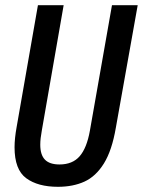

<svg xmlns="http://www.w3.org/2000/svg" viewBox="-20 -707 550 739"><path d="M203 12Q126 12 81 -21Q36 -54 36 -140Q36 -157 38 -176.5Q40 -196 44 -218L126 -687H225L141 -205Q138 -189 136.5 -175.5Q135 -162 135 -150Q135 -111 153 -92.5Q171 -74 209 -74Q259 -74 286.5 -105.5Q314 -137 326 -204L411 -687H510L426 -216Q411 -128 380 -78Q349 -28 305 -8Q261 12 203 12Z"/></svg>

Font: Archivo ExtraCondensed Medium
Style: Italic
Weight: 500
Width: 2
Italic angle: -10°
Designer: Hector Gatti
Foundry: Omnibus-Type
Version: Version 2.001